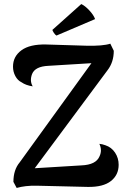

<svg xmlns="http://www.w3.org/2000/svg" viewBox="-20 -918 629 945"><path d="M258 -743Q252 -746 245 -756.5Q238 -767 238 -771L380 -898Q398 -890 419.5 -867Q441 -844 448 -824ZM499 -203Q529 -193 546.5 -166.5Q564 -140 564 -107Q564 -57 526 -27Q488 3 413 2L160 -4Q104 -5 62 7L46 -23Q46 -82 77 -119L430 -607L218 -594Q153 -591 138 -554Q125 -520 141 -493Q107 -498 86 -513Q67 -522 55.5 -543.5Q44 -565 44 -590Q44 -640 85.5 -670.5Q127 -701 208 -699L405 -693Q486 -691 523 -703L540 -668Q540 -612 509 -572L151 -90L381 -104Q453 -107 470 -149Q484 -179 469 -210Q483 -209 499 -203Z"/></svg>

Font: Arima Koshi Semi Bold
Style: Regular
Weight: 600
Designer: Joana Correia and Natanael Gama
Foundry: NDISCOVER
Version: Version 1.019;PS 001.019;hotconv 1.0.88;makeotf.lib2.5.64775